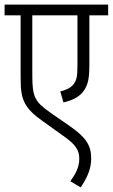

<svg xmlns="http://www.w3.org/2000/svg" viewBox="-20 -642 492 838"><path d="M452 -575V-622H0V-575H70V-307C70 -247 74 -222 87 -195C101 -165 130 -139 164 -115L252 -52C312 -11 326 14 326 52C326 89 308 120 287 149L332 176C358 137 378 99 378 49C378 -8 354 -43 287 -90L199 -151C132 -198 121 -219 121 -313V-575H318V-355C318 -307 314 -289 299 -272C286 -257 266 -248 243 -243L257 -195C297 -204 328 -220 346 -246C364 -273 370 -299 370 -358V-575Z"/></svg>

Font: Noto Sans Devanagari Condensed Light
Style: Regular
Weight: 300
Width: 3
Designer: Jelle Bosma - Monotype Design Team
Foundry: Monotype Imaging Inc.
Version: Version 2.004